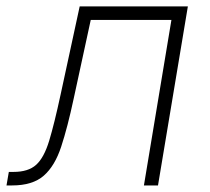

<svg xmlns="http://www.w3.org/2000/svg" viewBox="-34 -565 639 585"><path d="M-14.2 0 -7.1 -41.2H7.1Q52.2 -41.2 76.2 -62.9Q100.1 -84.5 115.8 -136Q131.4 -187.5 150.6 -276.6L208.8 -545.5H538.4L447.4 0H404.5L488.3 -504.3H242.5L190.7 -265.3Q171.9 -177.2 152.5 -118.3Q133.2 -59.3 99.3 -29.7Q65.3 0 2.8 0Z"/></svg>

Font: Inter UI Extra Light
Style: Italic
Weight: 200
Italic angle: -9.39999°
Designer: Rasmus Andersson
Foundry: rsms
Version: 3.2;8d6f07862